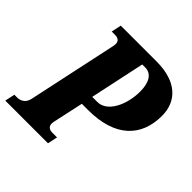

<svg xmlns="http://www.w3.org/2000/svg" viewBox="-226 -866 1018 1018"><g transform="rotate(45 282.5 -357.0)"><path d="M-40 0H280L292 -56H257C235 -56 220 -66 220 -87C220 -92 221 -99 222 -105L259 -275H306C509 -275 605 -376 605 -530C605 -638 533 -714 380 -714H112L100 -658H125C147 -658 162 -648 162 -627C162 -622 161 -615 160 -609L52 -105C45 -72 21 -56 -7 -56H-28ZM272 -340 338 -649H360C406 -649 432 -609 432 -540C432 -439 384 -340 311 -340Z"/></g></svg>

Font: Noto Serif ExtraCondensed Black
Style: Italic
Weight: 900
Width: 2
Italic angle: -12°
Designer: Monotype Design Team
Foundry: Monotype Imaging Inc.
Version: Version 2.014